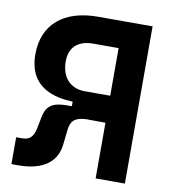

<svg xmlns="http://www.w3.org/2000/svg" viewBox="-79 -762 744 834"><g transform="rotate(10 293.0 -345.0)"><path d="M26.9 2.4H56.2C173.3 2.4 227.1 -48.8 233.9 -122.6L240.7 -183.6C244.6 -223.6 259.8 -243.2 311 -246.1L397.9 -245.6V0H526.9V-693.4H285.2C136.7 -693.4 46.4 -618.2 46.4 -486.3C46.4 -335.9 165.5 -314 241.7 -311V-291H231.9C180.7 -291 133.3 -288.6 120.6 -223.6L109.9 -169.9C100.6 -122.1 76.7 -116.2 51.3 -116.2H26.9ZM397.9 -364.7H285.2C222.2 -364.7 181.6 -407.7 181.6 -478.5C181.6 -542.5 222.2 -574.7 285.2 -574.7H397.9Z"/></g></svg>

Font: CaskaydiaCove Nerd Font
Style: Bold
Weight: 700
Designer: Aaron Bell
Foundry: Saja Typeworks
Version: Version 2111.1;Nerd Fonts 2.3.0